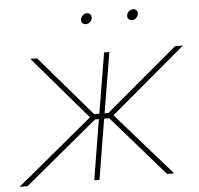

<svg xmlns="http://www.w3.org/2000/svg" viewBox="-69 -765 849 818"><g transform="rotate(-5 355.0 -356.0)"><path d="M-18.1 0 306.6 -269 75.2 -539.1H104L325.7 -280.8H347.7L390.6 -539.1H413.1L370.1 -280.8H386.2L693.8 -539.1H727.5L407.2 -269L643.1 0H612.8L387.7 -258.3H366.2L323.7 0H301.3L343.8 -258.3H327.6L16.1 0ZM521.5 -666Q511.7 -666 506.1 -672.9Q500.5 -679.7 502.4 -689Q503.9 -698.2 511.7 -705.1Q519.5 -711.9 529.3 -711.9Q538.6 -711.9 543.9 -705.3Q549.3 -698.7 547.9 -689Q546.4 -679.7 538.6 -672.9Q530.8 -666 521.5 -666ZM324.2 -666Q314.5 -666 308.8 -672.9Q303.2 -679.7 305.2 -689Q306.6 -698.2 314.5 -705.1Q322.3 -711.9 332 -711.9Q341.3 -711.9 346.7 -705.3Q352.1 -698.7 350.6 -689Q349.1 -679.7 341.3 -672.9Q333.5 -666 324.2 -666Z"/></g></svg>

Font: Inter 18pt Thin
Style: Italic
Weight: 250
Italic angle: -9.3988°
Version: Version 4.001;git-66647c0bb